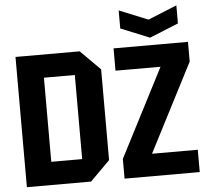

<svg xmlns="http://www.w3.org/2000/svg" viewBox="-59 -964 1123 1028"><g transform="rotate(-5 502.5 -450.0)"><path d="M186 -124H352V-576H186ZM44 0V-700H389L495 -594V-106L389 0ZM569 0V-106L813 -580H571V-700H971V-594L727 -120H973V0ZM926 -900V-803L771 -740L616 -803V-900L771 -837Z"/></g></svg>

Font: Tektur SemiCondensed SemiBold
Style: Regular
Weight: 600
Width: 4
Designer: Adam Jagosz
Foundry: Adam Jagosz
Version: Version 1.005;gftools[0.9.30]